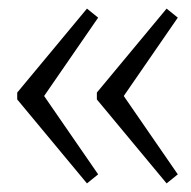

<svg xmlns="http://www.w3.org/2000/svg" viewBox="-20 -543 444 446"><path d="M182 -523 208 -502 68 -299V-341L208 -138L182 -117L20 -312V-328ZM367 -523 393 -502 253 -299V-341L393 -138L367 -117L205 -312V-328Z"/></svg>

Font: Pathway Extreme 28pt ExtraLight
Style: Regular
Weight: 250
Designer: Eduardo Rodriguez Tunni
Foundry: Eduardo Rodriguez Tunni
Version: Version 1.001;gftools[0.9.26]